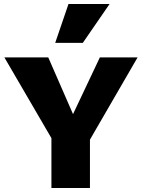

<svg xmlns="http://www.w3.org/2000/svg" viewBox="-20 -947 715 967"><path d="M256 -222 2 -658H223L378 -303ZM239 0V-330H433V0ZM417 -216 315 -303 483 -658H673ZM258 -731 325 -927H532L397 -731Z"/></svg>

Font: Ysabeau SC Black
Style: Regular
Weight: 900
Designer: Christian Thalmann (Catharsis Fonts)
Version: Version 2.001;gftools[0.9.30]; featfreeze: smcp